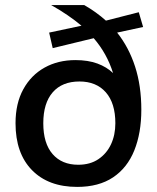

<svg xmlns="http://www.w3.org/2000/svg" viewBox="-20 -724 618 754"><path d="M283 10Q170 10 105.5 -56Q41 -122 41 -240Q41 -318 71.5 -373.5Q102 -429 155 -458.5Q208 -488 276 -488Q326 -488 362.5 -474.5Q399 -461 424 -437Q400 -514 348 -574L187 -535L173 -596L300 -623Q275 -644 245 -664.5Q215 -685 181 -704H311Q358 -677 396 -643L525 -676L542 -618L440 -596Q486 -538 510.5 -462.5Q535 -387 535 -293Q535 -202 507.5 -133.5Q480 -65 424 -27.5Q368 10 283 10ZM287 -77Q334 -77 366.5 -99Q399 -121 416 -157.5Q433 -194 433 -240Q433 -319 395.5 -361.5Q358 -404 292 -404Q224 -404 187 -361.5Q150 -319 150 -240Q150 -161 186.5 -119Q223 -77 287 -77Z"/></svg>

Font: Prodigy Sans Medium
Style: Regular
Weight: 500
Designer: Wei Huang
Foundry: Wei Huang
Version: Version 1.003; ttfautohint (v1.8.3)